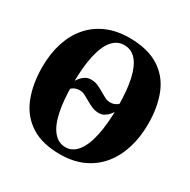

<svg xmlns="http://www.w3.org/2000/svg" viewBox="-170 -913 1070 1083"><g transform="rotate(30 365.0 -371.0)"><path d="M430.5 -299Q407 -299 386.2 -308Q365.5 -317 347 -328Q328.5 -339 311 -348Q293.5 -357 276 -357Q260.5 -357 250 -353.2Q239.5 -349.5 231.8 -343.8Q224 -338 217 -331.5L218.5 -380.5Q226.5 -395.5 238.2 -409.5Q250 -423.5 265.8 -432.5Q281.5 -441.5 301 -441.5Q325 -441.5 345.5 -432.8Q366 -424 384.8 -412.5Q403.5 -401 421 -392Q438.5 -383 456.5 -383Q470 -383 480.5 -386.8Q491 -390.5 499 -396Q507 -401.5 513.5 -407L512.5 -359Q505 -344.5 493 -330.8Q481 -317 465.8 -308Q450.5 -299 430.5 -299ZM360.5 12Q242 12.5 168 -35.2Q94 -83 60 -168.5Q26 -254 26 -366Q26 -451.5 48.5 -522.5Q71 -593.5 115.2 -645.2Q159.5 -697 223.8 -725.2Q288 -753.5 372.5 -753.5Q490 -753 563.5 -707Q637 -661 670.8 -578Q704.5 -495 704.5 -384.5Q704.5 -298.5 682 -226.2Q659.5 -154 615.8 -100.8Q572 -47.5 507.8 -18Q443.5 11.5 360.5 12ZM365 -38Q409.5 -38 441.5 -77.2Q473.5 -116.5 490.5 -193.8Q507.5 -271 507.5 -384Q507.5 -491 491.2 -562Q475 -633 443.8 -668.2Q412.5 -703.5 366 -703.5Q320.5 -703.5 288.8 -666.5Q257 -629.5 240 -554.5Q223 -479.5 223 -366Q223 -260 239 -186.8Q255 -113.5 286.8 -75.8Q318.5 -38 365 -38Z"/></g></svg>

Font: Merriweather 72pt Black
Style: Regular
Weight: 900
Version: Version 2.100